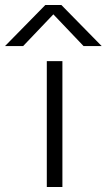

<svg xmlns="http://www.w3.org/2000/svg" viewBox="-132 -743 424 763"><path d="M48 -723H112L272 -560H200L80 -686L-40 -560H-112ZM54 -500H116V0H54Z"/></svg>

Font: Overused Grotesk Book
Style: Regular
Weight: 350
Version: Version 0.003